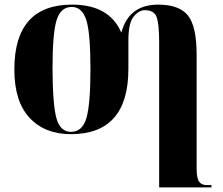

<svg xmlns="http://www.w3.org/2000/svg" viewBox="-20 -570 964 830"><path d="M668 240H894V230H873Q851 230 840.5 215Q830 200 830 159V-334Q830 -456 792.5 -503Q755 -550 664 -550Q537 -550 505 -430H504Q452 -550 292 -550Q42 -550 42 -270Q42 -131 108 -60.5Q174 10 286 10Q535 10 535 -272V-395Q535 -470 557.5 -498Q580 -526 606 -526Q647 -526 657.5 -495Q668 -464 668 -388ZM287 0Q241 0 224.5 -57Q208 -114 207 -271Q207 -428 225 -484Q243 -540 290 -540Q334 -540 352.5 -485Q371 -430 371 -271Q371 -119 353.5 -59.5Q336 0 287 0Z"/></svg>

Font: Noto Serif Display SemiCondensed Extra
Style: Regular
Weight: 800
Width: 4
Designer: Monotype Design Team
Foundry: Monotype Imaging Inc.
Version: Version 1.900